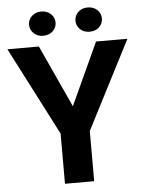

<svg xmlns="http://www.w3.org/2000/svg" viewBox="-59 -935 737 982"><g transform="rotate(-5 309.5 -444.0)"><path d="M309.1 -391.6 456.1 -710.9H617.2L384.3 -257.8V0H234.4V-257.8L1 -710.9H162.6ZM428.2 -763.7Q398.4 -763.7 379.4 -781.7Q360.4 -799.8 360.4 -825.7Q360.4 -852.1 379.4 -870.1Q398.4 -888.2 428.2 -888.2Q458 -888.2 477.1 -870.1Q496.1 -852.1 496.1 -825.7Q496.1 -799.8 477.1 -781.7Q458 -763.7 428.2 -763.7ZM189.9 -763.7Q160.6 -763.7 141.4 -781.7Q122.1 -799.8 122.1 -825.7Q122.1 -852.1 141.4 -870.1Q160.6 -888.2 189.9 -888.2Q219.7 -888.2 239 -870.1Q258.3 -852.1 258.3 -825.7Q258.3 -799.8 239 -781.7Q219.7 -763.7 189.9 -763.7Z"/></g></svg>

Font: Heebo
Style: Bold
Weight: 700
Designer: Oded Ezer
Foundry: Ezer Type House
Version: Version 3.100